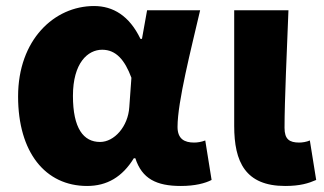

<svg xmlns="http://www.w3.org/2000/svg" viewBox="-20 -603 1075 637"><path d="M269 14C335 14 386 -16 424 -78H429C451 -10 499 14 580 14C627 14 661 5 682 -6L661 -137C648 -132 635 -130 624 -130C592 -130 569 -142 569 -182C569 -265 614 -440 644 -569H468L451 -474H446C409 -551 355 -583 292 -583C160 -583 40 -471 40 -283C40 -98 130 14 269 14ZM312 -132C257 -132 222 -177 222 -285C222 -394 271 -438 319 -438C365 -438 394 -404 416 -345L409 -248C405 -183 359 -132 312 -132Z M926 14C976 14 1004 5 1029 -6L1008 -137C997 -132 982 -130 973 -130C940 -130 924 -141 924 -179C924 -269 932 -439 937 -569H757V-185C757 -66 794 14 926 14Z"/></svg>

Font: ChiuKong Gothic MN Heavy
Style: Regular
Weight: 900
Designer: Ryoko NISHIZUKA 西塚涼子 (kana, bopomofo & ideographs); Paul D. Hunt (Latin, Greek & Cyrillic); Sandoll Communications 산돌커뮤니
Foundry: Adobe
Version: Version 1.300